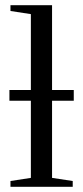

<svg xmlns="http://www.w3.org/2000/svg" viewBox="-20 -714 317 734"><path d="M179 -329V-34L258 -22V0H20V-22L98 -34V-329H16V-370H98V-660L20 -672V-694H179V-370H262V-329Z"/></svg>

Font: Libra Serif Modern
Style: Regular
Weight: 400
Designer: Stefan Peev, Context Ltd
Foundry: Stefan Peev, Context Ltd
Version: Version 1.000